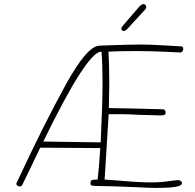

<svg xmlns="http://www.w3.org/2000/svg" viewBox="-20 -914 957 940"><path d="M646 -664Q551 -664 511 -661Q515 -593 515 -507Q515 -465 513 -385L663 -382Q761 -380 778 -379Q783 -379 787 -374.5Q791 -370 791 -363Q791 -354 784.5 -351.5Q778 -349 766 -349L657 -352Q603 -355 579 -355H512L495 -79L492 -35L559 -30Q660 -21 719 -21Q752 -21 776.5 -23.5Q801 -26 846 -32H851Q859 -32 865 -28Q871 -24 871 -18Q871 -8 852 -2Q825 6 744 6Q707 6 637 2Q527 -3 471 -3Q452 -3 440 -4Q428 -5 425.5 -7.5Q423 -10 423 -16Q423 -29 429.5 -32Q436 -35 458 -35Q464 -82 471 -189L177 -191Q134 -103 126 -85Q112 -55 92 -15Q88 -6 85 -3.5Q82 -1 79 -1Q70 -1 64 -6.5Q58 -12 61 -18L70 -37Q194 -303 300 -496Q406 -689 466 -690Q469 -691 477 -691Q610 -696 672 -696Q716 -696 789.5 -691.5Q863 -687 867 -687Q877 -687 877 -674Q877 -666 872 -661.5Q867 -657 863 -657Q859 -657 789.5 -660.5Q720 -664 646 -664ZM473 -217Q482 -404 482 -512Q482 -599 477 -661H475Q405 -659 192 -221ZM574 -774Q574 -780 584 -791L657 -876Q672 -894 682 -894Q688 -894 692 -890Q696 -886 696 -879Q696 -874 692.5 -869.5Q689 -865 686 -862Q683 -859 682 -858L603 -772Q593 -762 585 -762Q581 -762 577.5 -765.5Q574 -769 574 -774Z"/></svg>

Font: Mali ExtraLight
Style: Regular
Weight: 275
Version: Version 1.000; ttfautohint (v1.6)